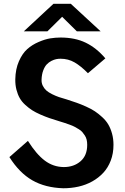

<svg xmlns="http://www.w3.org/2000/svg" viewBox="-20 -983 663 1017"><path d="M29.8 -150.9 127.9 -236.8Q172.4 -166 217.3 -132.3Q262.2 -98.6 317.9 -98.1Q371.1 -98.1 406.5 -128.7Q441.9 -159.2 441.9 -215.8Q441.9 -230.5 439 -242.9Q436 -255.4 429.2 -265.6Q422.4 -275.9 415.8 -283.7Q409.2 -291.5 396.5 -299.1Q383.8 -306.6 375 -311.5Q366.2 -316.4 349.4 -322.5Q332.5 -328.6 322.8 -331.8Q313 -335 293.9 -340.8Q263.2 -350.1 241.9 -357.4Q220.7 -364.7 194.3 -376.2Q168 -387.7 150.1 -399.2Q132.3 -410.6 113.8 -427.5Q95.2 -444.3 84.5 -463.4Q73.7 -482.4 67.1 -507.8Q60.5 -533.2 61 -563Q62 -617.2 80.3 -658.7Q98.6 -700.2 124.5 -723.1Q150.4 -746.1 184.6 -760.7Q218.8 -775.4 246.3 -779.8Q273.9 -784.2 300.8 -784.2Q377.4 -784.2 434.1 -756.8Q490.7 -729.5 538.1 -673.8L445.8 -595.2Q408.2 -633.3 374.8 -652.6Q341.3 -671.9 300.8 -671.9Q289.1 -671.9 277.8 -669.7Q266.6 -667.5 252.4 -660.4Q238.3 -653.3 227.5 -641.8Q216.8 -630.4 209 -609.9Q201.2 -589.4 200.2 -562Q199.2 -543.9 206.5 -529.1Q213.9 -514.2 225.3 -503.9Q236.8 -493.7 256.1 -484.1Q275.4 -474.6 292.2 -468.8Q309.1 -462.9 334 -456.1Q364.3 -446.3 386 -438.7Q407.7 -431.2 435.5 -418.7Q463.4 -406.2 482.4 -393.6Q501.5 -380.9 521.5 -362.5Q541.5 -344.2 553.7 -323.5Q565.9 -302.7 573.5 -275.1Q581.1 -247.6 581.1 -215.8Q581.1 -170.4 566.7 -132.6Q552.2 -94.7 527.3 -67.9Q502.4 -41 468.8 -22.2Q435.1 -3.4 396.2 5.4Q357.4 14.2 314.9 14.2Q219.2 11.2 150.9 -28.1Q82.5 -67.4 29.8 -150.9ZM263.2 -962.9H355L513.2 -816.9H387.2L309.1 -894L231 -816.9H106Z"/></svg>

Font: Junction Bold
Style: Bold
Weight: 700
Designer: Caroline Hadilaksono
Foundry: Caroline Hadilaksono
Version: Version 001.001